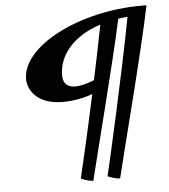

<svg xmlns="http://www.w3.org/2000/svg" viewBox="-54 -751 757 858"><g transform="rotate(-5 325.0 -321.5)"><path d="M546 -658C497 -399 409 -13 395 44C409 50 429 58 450 59C477 -54 595 -505 635 -702H611C331 -702 70 -567 70 -420C70 -380 101 -304 226 -304C271 -304 319 -313 359 -328C321 -151 284 8 275 44C289 50 309 58 330 59C355 -47 461 -452 504 -653C518 -655 532 -657 546 -658ZM232 -423C232 -513 299 -594 422 -634C407 -558 390 -473 372 -389C309 -363 232 -349 232 -423Z"/></g></svg>

Font: Yesteryear
Style: Regular
Weight: 400
Designer: Astigmatic (AOETI)
Foundry: Astigmatic (AOETI)
Version: Version 1.000